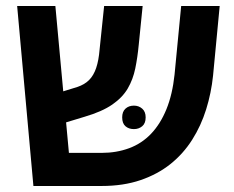

<svg xmlns="http://www.w3.org/2000/svg" viewBox="-20 -618 777 638"><path d="M91 0 37 -598H164L209 -110H318Q367 -110 409 -125.5Q451 -141 482 -173.5Q513 -206 533 -255Q553 -304 560 -370L582 -598H710L688 -367Q682 -309 665 -254.5Q648 -200 618.5 -153.5Q589 -107 546.5 -73Q504 -39 447 -19.5Q390 0 318 0ZM149 -196 140 -299 237 -329Q261 -337 276 -352Q291 -367 299.5 -392Q308 -417 311 -454L326 -598H454L441 -469Q437 -427 429.5 -390.5Q422 -354 404.5 -324Q387 -294 353 -270.5Q319 -247 261 -230ZM386 -228Q386 -247 397 -257Q408 -267 425 -267Q441 -267 452.5 -257Q464 -247 464 -228Q464 -208 452.5 -198.5Q441 -189 425 -189Q408 -189 397 -198.5Q386 -208 386 -228Z"/></svg>

Font: Noto Sans Hebrew SemiBold
Style: Regular
Weight: 600
Designer: Monotype Design Team
Foundry: Monotype Imaging Inc.
Version: Version 2.003